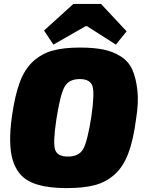

<svg xmlns="http://www.w3.org/2000/svg" viewBox="-20 -947 740 981"><path d="M627 -787 572 -719 425 -813H417L253 -719L205 -791L355 -927H496ZM389 -704Q460 -704 510 -693.5Q560 -683 599 -657.5Q638 -632 656.5 -590Q675 -548 682 -485.5Q689 -423 675 -337Q661 -230 635 -162Q609 -94 565 -55Q521 -16 464 -1Q407 14 322 14Q199 14 133.5 -18.5Q68 -51 44.5 -131Q21 -211 41 -353Q56 -459 81 -526.5Q106 -594 149.5 -633.5Q193 -673 249 -688.5Q305 -704 389 -704ZM268 -337Q250 -218 261.5 -182.5Q273 -147 327 -147Q383 -147 405 -185.5Q427 -224 447 -353Q464 -471 452.5 -507Q441 -543 387 -543Q333 -543 310.5 -504.5Q288 -466 268 -337Z"/></svg>

Font: Exo 2.0 Black
Style: Italic
Weight: 900
Italic angle: -8°
Designer: Natanael Gama
Version: Version 1.001;PS 001.001;hotconv 1.0.70;makeotf.lib2.5.58329